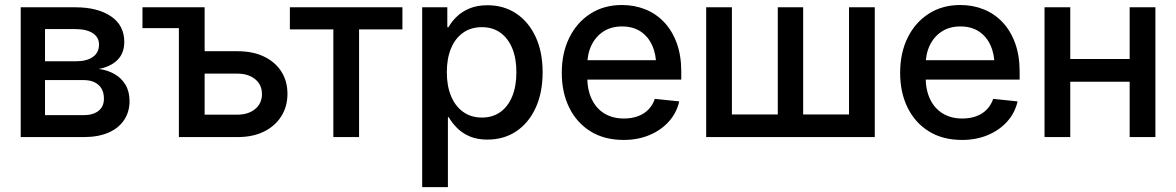

<svg xmlns="http://www.w3.org/2000/svg" viewBox="-20 -559 4796 783"><path d="M64.5 0V-529.3H286.6Q378.4 -529.3 432.6 -492.4Q486.8 -455.6 486.8 -388.2Q486.8 -342.3 459.2 -314.7Q431.6 -287.1 382.8 -277.8Q418 -273.4 446.5 -257.3Q475.1 -241.2 491.7 -213.4Q508.3 -185.5 508.3 -146.5Q508.3 -103 486.3 -69.8Q464.4 -36.6 422.6 -18.3Q380.9 0 321.3 0ZM163.6 -89.4H320.3Q359.9 -89.4 381.8 -106.9Q403.8 -124.5 403.8 -156.2Q403.8 -192.9 381.8 -212.6Q359.9 -232.4 320.3 -232.4H163.6ZM163.6 -309.1H289.6Q334 -309.1 358.9 -326.9Q383.8 -344.7 383.8 -377Q383.8 -407.2 358.2 -423.8Q332.5 -440.4 286.6 -440.4H163.6Z M561 -444.3V-529.3H752.9V-444.3ZM790 -350.1H948.7Q1011.7 -350.1 1057.1 -328.1Q1102.5 -306.2 1127.4 -267.1Q1152.3 -228 1152.3 -176.3Q1152.3 -125 1127.4 -85.2Q1102.5 -45.4 1057.1 -22.7Q1011.7 0 948.7 0H709.5V-529.3H814.5V-91.3H946.8Q992.7 -91.3 1020.5 -114.3Q1048.3 -137.2 1048.3 -175.3Q1048.3 -213.4 1020.5 -236.1Q992.7 -258.8 946.8 -258.8H790Z M1339.4 0V-439H1162.1V-529.3H1621.1V-439H1444.3V0Z M1701.7 204.1V-529.3H1804.2V-448.2H1809.1Q1822.3 -471.7 1843.5 -491.9Q1864.7 -512.2 1895.5 -524.9Q1926.3 -537.6 1967.8 -537.6Q2034.2 -537.6 2084.7 -504.2Q2135.3 -470.7 2164.1 -409.2Q2192.9 -347.7 2192.9 -264.2Q2192.9 -180.7 2164.3 -118.9Q2135.7 -57.1 2085.2 -23.4Q2034.7 10.3 1967.3 10.3Q1926.8 10.3 1896.5 -2.4Q1866.2 -15.1 1845 -36.1Q1823.7 -57.1 1810.1 -81.1H1806.6V204.1ZM1945.3 -79.6Q1989.3 -79.6 2020.8 -102.3Q2052.2 -125 2069.1 -166.5Q2085.9 -208 2085.9 -264.6Q2085.9 -320.8 2069.1 -361.8Q2052.2 -402.8 2020.8 -425.5Q1989.3 -448.2 1945.3 -448.2Q1900.4 -448.2 1868.2 -425.3Q1835.9 -402.3 1819.1 -361.1Q1802.2 -319.8 1802.2 -264.6Q1802.2 -209 1819.3 -167.5Q1836.4 -126 1868.7 -102.8Q1900.9 -79.6 1945.3 -79.6Z M2523.4 11.7Q2444.8 11.7 2388.4 -23.2Q2332 -58.1 2301.5 -119.9Q2271 -181.6 2271 -262.2Q2271 -343.3 2301.8 -405.5Q2332.5 -467.8 2387.9 -503.2Q2443.4 -538.6 2516.1 -538.6Q2567.4 -538.6 2611.3 -521Q2655.3 -503.4 2688.2 -468.8Q2721.2 -434.1 2739.7 -383.5Q2758.3 -333 2758.3 -267.1V-234.4H2323.2V-313.5H2703.6L2656.2 -288.6Q2656.2 -337.4 2639.6 -374Q2623 -410.6 2592 -430.9Q2561 -451.2 2516.6 -451.2Q2473.1 -451.2 2441.4 -430.9Q2409.7 -410.6 2392.3 -375Q2375 -339.4 2375 -293.5V-244.6Q2375 -192.9 2393.1 -154.8Q2411.1 -116.7 2444.8 -96.2Q2478.5 -75.7 2524.4 -75.7Q2556.6 -75.7 2582 -85.2Q2607.4 -94.7 2624.8 -112.8Q2642.1 -130.9 2650.4 -155.8L2750 -145.5Q2739.3 -98.6 2707.8 -63.5Q2676.3 -28.3 2628.9 -8.3Q2581.5 11.7 2523.4 11.7Z M2859.9 -529.3H2964.8V-92.3H3151.9V-529.3H3255.4V-92.3H3442.4V-529.3H3547.4V0H2859.9Z M3903.3 11.7Q3824.7 11.7 3768.3 -23.2Q3711.9 -58.1 3681.4 -119.9Q3650.9 -181.6 3650.9 -262.2Q3650.9 -343.3 3681.6 -405.5Q3712.4 -467.8 3767.8 -503.2Q3823.2 -538.6 3896 -538.6Q3947.3 -538.6 3991.2 -521Q4035.2 -503.4 4068.1 -468.8Q4101.1 -434.1 4119.6 -383.5Q4138.2 -333 4138.2 -267.1V-234.4H3703.1V-313.5H4083.5L4036.1 -288.6Q4036.1 -337.4 4019.5 -374Q4002.9 -410.6 3971.9 -430.9Q3940.9 -451.2 3896.5 -451.2Q3853 -451.2 3821.3 -430.9Q3789.6 -410.6 3772.2 -375Q3754.9 -339.4 3754.9 -293.5V-244.6Q3754.9 -192.9 3772.9 -154.8Q3791 -116.7 3824.7 -96.2Q3858.4 -75.7 3904.3 -75.7Q3936.5 -75.7 3961.9 -85.2Q3987.3 -94.7 4004.6 -112.8Q4022 -130.9 4030.3 -155.8L4129.9 -145.5Q4119.1 -98.6 4087.6 -63.5Q4056.2 -28.3 4008.8 -8.3Q3961.4 11.7 3903.3 11.7Z M4613.3 -318.4V-225.6H4317.9V-318.4ZM4344.7 -529.3V0H4239.7V-529.3ZM4691.9 -529.3V0H4586.9V-529.3Z"/></svg>

Font: Inter 24pt Medium
Style: Regular
Weight: 500
Designer: Rasmus Andersson
Foundry: rsms
Version: Version 4.001;git-66647c0bb